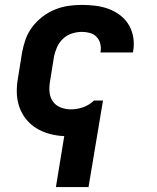

<svg xmlns="http://www.w3.org/2000/svg" viewBox="-20 -548 640 783"><path d="M208 215 242 7Q212 6 182.5 -2Q153 -10 128.5 -25Q104 -40 86 -62.5Q68 -85 58.5 -113Q49 -141 48.5 -172Q48 -203 54 -234L70 -334Q75 -361 84.5 -388Q94 -415 112 -438.5Q130 -462 153.5 -480Q177 -498 204 -509Q231 -520 258.5 -524Q286 -528 314 -528Q342 -528 370 -524.5Q398 -521 423.5 -511.5Q449 -502 470.5 -485.5Q492 -469 505.5 -446Q519 -423 523.5 -395.5Q528 -368 523 -339Q523 -338 522.5 -336.5Q522 -335 522 -334H390Q390 -335 390 -335.5Q390 -336 390 -336Q393 -353 389 -369.5Q385 -386 374 -397.5Q363 -409 347 -413.5Q331 -418 314 -418Q294 -418 273.5 -411.5Q253 -405 237 -390Q221 -375 212.5 -355.5Q204 -336 200 -316L184 -216Q180 -194 182 -172.5Q184 -151 196 -134Q208 -117 228 -109.5Q248 -102 270 -102Q293 -102 317 -110Q341 -118 360 -135L363 -138H400L341 215Z"/></svg>

Font: Iosevka SS04 XBd Ex
Style: Italic
Weight: 800
Width: 7
Italic angle: -9°
Monospace: yes
Designer: Belleve Invis
Foundry: Belleve Invis
Version: Version 19.0.0; ttfautohint (v1.8.4)